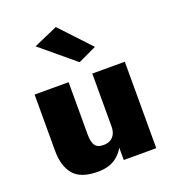

<svg xmlns="http://www.w3.org/2000/svg" viewBox="-136 -845 863 960"><g transform="rotate(-20 295.0 -365.0)"><path d="M362 0H535V-460H362ZM236 -180V-460H55V-162Q55 -79 93 -34Q131 11 221 11Q281 11 318 -16Q355 -43 372.5 -88.5Q390 -134 390 -188L362 -180Q362 -155 353.5 -138.5Q345 -122 330 -113.5Q315 -105 293 -105Q260 -105 248 -124.5Q236 -144 236 -180ZM142 -685 322 -535 420 -581 270 -741Z"/></g></svg>

Font: Jost ExtraBold
Style: Regular
Weight: 800
Version: Version 3.710